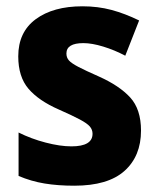

<svg xmlns="http://www.w3.org/2000/svg" viewBox="-20 -580 503 610"><path d="M428 -165Q428 -84 375.5 -37Q323 10 216 10Q164 10 121.5 3Q79 -4 39 -21V-159Q79 -139 125 -127Q171 -115 207 -115Q274 -115 274 -155Q274 -168 265.5 -178Q257 -188 233.5 -200.5Q210 -213 167 -232Q103 -260 70.5 -298Q38 -336 38 -401Q38 -478 93.5 -519Q149 -560 242 -560Q291 -560 334 -548.5Q377 -537 422 -515L378 -403Q344 -421 308 -432Q272 -443 245 -443Q191 -443 191 -410Q191 -397 199 -388Q207 -379 229 -367.5Q251 -356 294 -337Q359 -308 393.5 -270.5Q428 -233 428 -165Z"/></svg>

Font: Noto Sans Lao UI SemCond ExtBd
Style: Regular
Weight: 800
Width: 4
Designer: Monotype Design Team
Foundry: Monotype Imaging Inc.
Version: Version 2.000; ttfautohint (v1.8.4.7-5d5b)